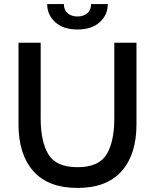

<svg xmlns="http://www.w3.org/2000/svg" viewBox="-20 -910 761 944"><path d="M71 -298V-700H180V-327Q180 -214 218 -151Q256 -88 361 -88Q466 -88 504 -151Q542 -214 542 -327V-700H651V-298Q651 -151 578 -68.5Q505 14 361 14Q217 14 144 -68.5Q71 -151 71 -298ZM212 -890H294Q294 -861 312.5 -845Q331 -829 361 -829Q391 -829 409.5 -845Q428 -861 428 -890H510Q510 -837 470.5 -801Q431 -765 361 -765Q291 -765 251.5 -801Q212 -837 212 -890Z"/></svg>

Font: Cabin Medium
Style: Regular
Weight: 500
Designer: Pablo Impallari
Foundry: Pablo Impallari. http://www.impallari.com Igino Marini. http://www.ikern.com
Version: Version 2.200